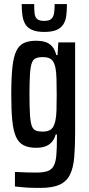

<svg xmlns="http://www.w3.org/2000/svg" viewBox="-20 -717 433 938"><path d="M177 201Q156 201 135 200.5Q114 200 93 198Q72 196 53 194V123Q64 123 79 124Q94 125 113.5 125.5Q133 126 157 126Q192 126 212 119Q232 112 242 94Q252 76 255 44Q258 12 258 -39V-60H252Q246 -38 233.5 -23.5Q221 -9 202 -2Q183 5 156 5Q119 5 95 -7.5Q71 -20 58 -49Q45 -78 40 -128.5Q35 -179 35 -255Q35 -336 40.5 -387.5Q46 -439 59.5 -467.5Q73 -496 97 -507Q121 -518 157 -518Q180 -518 199.5 -512.5Q219 -507 233.5 -491.5Q248 -476 255 -448H261L265 -510H347V-70Q347 1 342.5 52.5Q338 104 321.5 137Q305 170 270.5 185.5Q236 201 177 201ZM189 -74Q216 -74 230.5 -86Q245 -98 251 -130Q255 -149 256 -179.5Q257 -210 257 -251Q257 -297 256 -331.5Q255 -366 251 -385Q245 -415 231 -426.5Q217 -438 190 -438Q168 -438 155 -432.5Q142 -427 135.5 -409.5Q129 -392 126.5 -355Q124 -318 124 -256Q124 -193 126.5 -156Q129 -119 135.5 -101.5Q142 -84 155 -79Q168 -74 189 -74ZM196 -561Q159 -561 136.5 -571Q114 -581 103.5 -599Q93 -617 89.5 -642Q86 -667 86 -697H147Q147 -670 149 -651.5Q151 -633 161.5 -624Q172 -615 196 -615Q220 -615 230.5 -624.5Q241 -634 244 -652Q247 -670 247 -697H307Q307 -667 304 -642Q301 -617 290 -599Q279 -581 257 -571Q235 -561 196 -561Z"/></svg>

Font: Saira ExtraCondensed SemiBold
Style: Regular
Weight: 600
Width: 2
Designer: Hector Gatti with collaboration of the Omnibus-Type team
Foundry: Omnibus-Type
Version: Version 1.101